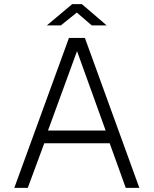

<svg xmlns="http://www.w3.org/2000/svg" viewBox="-20 -906 741 926"><path d="M49 0 312.5 -723H389.5L652 0H586.5L509 -215H193.5L114 0ZM211.5 -276.5H489.5L351.5 -659.5ZM422.5 -783.5 350.5 -845.5 273.5 -783.5H206L328 -886H375L494.5 -783.5Z"/></svg>

Font: Public Sans ExtraLight
Style: Regular
Weight: 250
Designer: The Public Sans Project Authors: Dan O. Williams and USWDS (Libre Franklin designed by Pablo Impallari and Rodrigo Fuenz
Version: Version 1.007